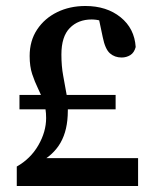

<svg xmlns="http://www.w3.org/2000/svg" viewBox="-20 -621 517 641"><path d="M45 -256V-304H366V-256ZM36 0V-65Q82 -91 108 -136Q134 -181 134 -227Q134 -259 125.5 -282Q117 -305 106.5 -326.5Q96 -348 87.5 -373.5Q79 -399 79 -434Q79 -485 104 -522.5Q129 -560 171 -580.5Q213 -601 265 -601Q336 -601 382.5 -563.5Q429 -526 433 -464Q428 -445 415 -437Q402 -429 386 -429Q363 -429 347 -443Q331 -457 323 -497L308 -568L369 -536Q341 -547 320.5 -551.5Q300 -556 286 -556Q241 -556 213 -527.5Q185 -499 185 -439Q185 -400 191 -368Q197 -336 202.5 -304.5Q208 -273 206 -235Q203 -174 175.5 -134Q148 -94 96 -71L99 -93H441V0Z"/></svg>

Font: Lisu Bosa
Style: Bold
Weight: 700
Designer: David Morse, Annie Olsen, Victor Gaultney, Frank Grießhammer (Latin)
Foundry: SIL International
Version: Version 2.000